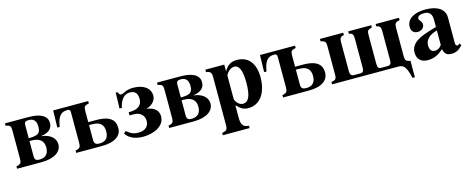

<svg xmlns="http://www.w3.org/2000/svg" viewBox="-35 -1076 4627 1884"><g transform="rotate(-15 2279.0 -134.0)"><path d="M21 -461V-437C65 -430 74 -419 74 -376V-87C74 -45 66 -33 21 -24V0H270C405 0 475 -55 475 -128C475 -191 419 -238 335 -247V-249C418 -260 449 -300 449 -352C449 -422 383 -461 261 -461ZM209 -231H229C309 -231 352 -198 352 -128C352 -60 316 -30 257 -30C223 -30 209 -42 209 -75ZM209 -395C209 -421 222 -432 253 -432C304 -432 330 -405 330 -345C330 -278 304 -260 209 -260Z M814 -376C814 -419 823 -429 867 -437V-461H511L507 -288H531C545 -370 566 -429 647 -429C664 -429 675 -422 675 -402V-87C675 -45 667 -33 622 -24V0H885C1020 0 1084 -55 1084 -128C1084 -191 1060 -261 892 -261H814ZM814 -231H844C924 -231 961 -198 961 -128C961 -60 926 -30 867 -30C833 -30 814 -42 814 -75Z M1145 -311H1169C1184 -386 1222 -437 1280 -437C1317 -437 1360 -425 1360 -352C1360 -314 1345 -291 1328 -278C1304 -260 1274 -252 1222 -252V-220H1266C1337 -220 1371 -174 1371 -125C1371 -79 1341 -34 1268 -34C1221 -34 1195 -41 1145 -82L1124 -61C1158 -8 1223 17 1299 17C1409 17 1519 -34 1519 -130C1519 -214 1443 -234 1403 -238V-241C1456 -255 1498 -298 1498 -347C1498 -421 1434 -473 1325 -473C1292 -473 1257 -466 1225 -449C1214 -443 1207 -440 1197 -440C1184 -440 1177 -447 1167 -471H1149Z M1566 -461V-437C1610 -430 1619 -419 1619 -376V-87C1619 -45 1611 -33 1566 -24V0H1815C1950 0 2020 -55 2020 -128C2020 -191 1964 -238 1880 -247V-249C1963 -260 1994 -300 1994 -352C1994 -422 1928 -461 1806 -461ZM1754 -231H1774C1854 -231 1897 -198 1897 -128C1897 -60 1861 -30 1802 -30C1768 -30 1754 -42 1754 -75ZM1754 -395C1754 -421 1767 -432 1798 -432C1849 -432 1875 -405 1875 -345C1875 -278 1849 -260 1754 -260Z M2249 -461H2057V-437C2101 -430 2112 -416 2112 -372V118C2112 160 2104 173 2056 181V205H2328V181C2267 178 2251 146 2251 79V-47C2299 0 2324 13 2369 13C2489 13 2561 -94 2561 -249C2561 -396 2491 -473 2380 -473C2321 -473 2283 -452 2249 -392ZM2251 -346C2251 -352 2258 -366 2269 -379C2289 -403 2314 -416 2337 -416C2388 -416 2413 -357 2413 -234C2413 -96 2383 -42 2328 -42C2295 -42 2266 -69 2251 -107Z M2915 -376C2915 -419 2924 -429 2968 -437V-461H2612L2608 -288H2632C2646 -370 2667 -429 2748 -429C2765 -429 2776 -422 2776 -402V-87C2776 -45 2768 -33 2723 -24V0H2986C3121 0 3185 -55 3185 -128C3185 -191 3161 -261 2993 -261H2915ZM2915 -231H2945C3025 -231 3062 -198 3062 -128C3062 -60 3027 -30 2968 -30C2934 -30 2915 -42 2915 -75Z M3730 -32C3702 -32 3692 -42 3692 -85V-374C3692 -416 3697 -428 3742 -437V-461H3508V-437C3545 -432 3553 -414 3553 -377V-81C3553 -49 3546 -32 3516 -32H3456C3425 -32 3413 -49 3413 -81V-377C3413 -414 3421 -432 3458 -437V-461H3221V-437C3266 -428 3274 -416 3274 -374V-85C3274 -42 3265 -31 3221 -24V0H3896C3946 0 3972 22 4000 143H4024V-24C3980 -31 3971 -42 3971 -85V-374C3971 -416 3979 -428 4024 -437V-461H3787V-437C3824 -432 3832 -414 3832 -377V-81C3832 -48 3824 -32 3790 -32Z M4531 -64 4521 -54C4518 -51 4515 -50 4510 -50C4496 -50 4489 -61 4489 -78V-339C4489 -425 4415 -473 4293 -473C4180 -473 4102 -427 4102 -347C4102 -305 4126 -279 4167 -279C4207 -279 4235 -305 4235 -339C4235 -353 4229 -365 4216 -381C4207 -391 4205 -398 4205 -404C4205 -428 4234 -441 4270 -441C4329 -441 4351 -412 4351 -348V-280C4235 -247 4188 -229 4150 -204C4105 -174 4083 -136 4083 -92C4083 -18 4129 14 4193 14C4251 14 4297 -5 4352 -55C4363 -4 4385 14 4434 14C4477 14 4508 -2 4546 -43ZM4351 -97C4329 -66 4305 -57 4281 -57C4251 -57 4229 -80 4229 -124C4229 -182 4271 -223 4351 -245Z"/></g></svg>

Font: XITS Math
Style: Bold
Weight: 700
Designer: MicroPress Inc., with final additions and corrections provided by Coen Hoffman, Elsevier (retired)
Version: Version 1.105